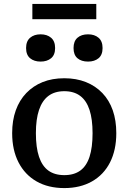

<svg xmlns="http://www.w3.org/2000/svg" viewBox="-20 -947 656 979"><path d="M573 -268Q573 -182 541 -119Q509 -56 449 -22Q389 12 308 12Q226 12 166.5 -22Q107 -56 74.5 -119Q42 -182 42 -268Q42 -333 60.5 -384.5Q79 -436 114 -472.5Q149 -509 197.5 -528.5Q246 -548 308 -548Q369 -548 418 -528.5Q467 -509 502 -472.5Q537 -436 555 -384.5Q573 -333 573 -268ZM163 -268Q163 -195 179 -147.5Q195 -100 227 -77Q259 -54 308 -54Q357 -54 389 -77Q421 -100 436.5 -147.5Q452 -195 452 -268Q452 -339 436.5 -386.5Q421 -434 389 -458Q357 -482 308 -482Q259 -482 227 -458Q195 -434 179 -386.5Q163 -339 163 -268ZM261 -702Q261 -667 240.5 -650Q220 -633 187 -633Q154 -633 133.5 -650Q113 -667 113 -702Q113 -737 133.5 -754.5Q154 -772 187 -772Q220 -772 240.5 -754.5Q261 -737 261 -702ZM503 -702Q503 -667 482.5 -650Q462 -633 429 -633Q395 -633 375 -650Q355 -667 355 -702Q355 -737 375 -754.5Q395 -772 429 -772Q462 -772 482.5 -754.5Q503 -737 503 -702ZM145 -927H471V-849H145Z"/></svg>

Font: Roboto Serif SemiCondensed Medium
Style: Regular
Weight: 500
Width: 4
Designer: Greg Gazdowicz
Foundry: Commercial Type
Version: Version 1.007